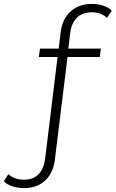

<svg xmlns="http://www.w3.org/2000/svg" viewBox="-108 -766 593 984"><path d="M252 -598 242 -517H409L403 -474H238L173 54Q165 120 123.5 159Q82 198 16 198Q-17 198 -44.5 189Q-72 180 -88 163L-65 126Q-36 155 15 155Q61 155 88.5 128Q116 101 123 50L187 -474H91L97 -517H193L203 -602Q211 -668 253.5 -707Q296 -746 363 -746Q394 -746 421 -737Q448 -728 465 -711L440 -674Q426 -688 406 -695.5Q386 -703 363 -703Q315 -703 287 -676Q259 -649 252 -598Z"/></svg>

Font: Montserrat Alternates Light
Style: Regular
Weight: 300
Designer: Julieta Ulanovsky
Foundry: Julieta Ulanovsky
Version: Version 7.200